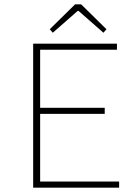

<svg xmlns="http://www.w3.org/2000/svg" viewBox="-20 -860 640 880"><path d="M132 0V-660H516V-632H164V-366H460V-338H164V-28H526V0ZM222 -710 208 -726 324 -840H352L468 -726L454 -710L340 -810H336Z"/></svg>

Font: TypoPRO Source Code Pro
Style: Regular
Weight: 200
Monospace: yes
Designer: Paul D. Hunt, Teo Tuominen
Foundry: Adobe Systems Incorporated
Version: Version 2.010;PS 1.0;hotconv 1.0.84;makeotf.lib2.5.63406